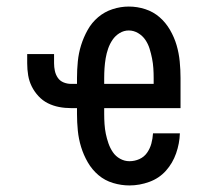

<svg xmlns="http://www.w3.org/2000/svg" viewBox="-20 -558 640 586"><path d="M375 8Q350 8 325 0.5Q300 -7 280.5 -23.5Q261 -40 248 -62.5Q235 -85 227.5 -109.5Q220 -134 217.5 -159.5Q215 -185 215 -210V-228H197Q178 -228 160 -231.5Q142 -235 126 -243Q110 -251 97.5 -264.5Q85 -278 77 -294Q69 -310 66 -328Q63 -346 63 -365V-393H145V-365Q145 -353 147.5 -341.5Q150 -330 156.5 -320.5Q163 -311 174 -306.5Q185 -302 197 -302H215V-320Q215 -345 217.5 -370.5Q220 -396 227.5 -420Q235 -444 247.5 -466.5Q260 -489 279.5 -505.5Q299 -522 323.5 -530Q348 -538 373 -538Q399 -538 423.5 -530Q448 -522 467 -505.5Q486 -489 499 -466.5Q512 -444 519 -420Q526 -396 528.5 -370.5Q531 -345 531 -320V-228H298V-210Q298 -195 299 -179.5Q300 -164 303 -149.5Q306 -135 311 -120.5Q316 -106 324.5 -93.5Q333 -81 346.5 -73.5Q360 -66 375 -66Q391 -66 405.5 -72.5Q420 -79 429 -92Q438 -105 442 -120Q446 -135 447 -151H529Q528 -120 517.5 -90Q507 -60 486.5 -37Q466 -14 436 -3Q406 8 375 8ZM298 -302H449V-320Q449 -335 448 -350Q447 -365 444 -380Q441 -395 436.5 -409.5Q432 -424 423.5 -436.5Q415 -449 401.5 -457Q388 -465 373 -465Q358 -465 345 -457Q332 -449 323.5 -436.5Q315 -424 310 -409.5Q305 -395 302.5 -380Q300 -365 299 -350Q298 -335 298 -320Z"/></svg>

Font: Iosevka Curly Extended
Style: Regular
Weight: 400
Width: 7
Monospace: yes
Designer: Belleve Invis
Foundry: Belleve Invis
Version: Version 11.1.0; ttfautohint (v1.8.3)